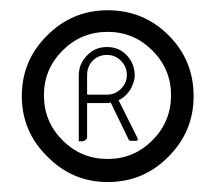

<svg xmlns="http://www.w3.org/2000/svg" viewBox="-20 -579 421 382"><path d="M194.3 -216.8Q124 -216.8 74.2 -267.6Q23.4 -317.4 23.4 -387.7Q23.4 -459 74.2 -508.8Q124 -558.6 194.3 -558.6Q265.6 -558.6 315.4 -508.8Q365.2 -459 365.2 -387.7Q365.2 -317.4 315.4 -267.6Q265.6 -216.8 194.3 -216.8ZM194.3 -515.6Q141.6 -515.6 104.5 -478.5Q67.4 -441.4 67.4 -389.6Q67.4 -336.9 104.5 -299.8Q141.6 -262.7 194.3 -262.7Q246.1 -262.7 283.2 -299.8Q320.3 -336.9 320.3 -389.6Q320.3 -441.4 283.2 -478.5Q246.1 -515.6 194.3 -515.6ZM232.4 -429.7Q232.4 -446.3 220.7 -458Q209 -469.7 193.4 -469.7Q192.4 -469.7 192.4 -469.7Q175.8 -469.7 164.1 -458Q153.3 -446.3 153.3 -429.7Q153.3 -422.9 153.3 -409.2Q153.3 -404.3 153.3 -392.6Q153.3 -391.6 153.3 -391.6Q154.3 -390.6 155.3 -390.6Q168 -390.6 192.4 -390.6Q209 -390.6 220.7 -402.3Q232.4 -414.1 232.4 -429.7ZM251 -298.8Q247.1 -298.8 239.3 -298.8Q238.3 -298.8 237.3 -299.8Q237.3 -299.8 236.3 -300.8Q224.6 -325.2 200.2 -375Q200.2 -375 199.2 -375Q199.2 -375 199.2 -375Q199.2 -375 199.2 -375Q199.2 -375 199.2 -375Q198.2 -375 198.2 -375Q197.3 -374 197.3 -374Q197.3 -374 196.3 -374Q196.3 -374 196.3 -374Q196.3 -374 195.3 -374Q195.3 -374 194.3 -374Q194.3 -374 194.3 -374Q194.3 -374 194.3 -374Q193.4 -374 193.4 -374Q192.4 -374 191.4 -374Q179.7 -374 155.3 -374Q154.3 -374 153.3 -374Q153.3 -373 153.3 -372.1Q153.3 -364.3 153.3 -348.6Q153.3 -336.9 153.3 -311.5Q153.3 -310.5 153.3 -306.6Q153.3 -306.6 153.3 -306.6Q153.3 -306.6 153.3 -305.7Q153.3 -302.7 150.4 -300.8Q148.4 -298.8 145.5 -297.9Q142.6 -297.9 136.7 -297.9Q136.7 -300.8 136.7 -305.7Q136.7 -340.8 136.7 -409.2Q136.7 -409.2 136.7 -409.2Q136.7 -416 136.7 -428.7Q136.7 -452.1 153.3 -468.8Q168.9 -485.4 192.4 -485.4Q192.4 -485.4 192.4 -485.4Q193.4 -485.4 193.4 -485.4Q216.8 -485.4 232.4 -468.8Q248 -452.1 248 -428.7Q248 -419.9 244.1 -411.1Q241.2 -402.3 235.4 -395.5Q235.4 -394.5 235.4 -394.5Q235.4 -394.5 234.4 -394.5Q233.4 -392.6 232.4 -391.6Q231.4 -390.6 230.5 -389.6Q230.5 -389.6 230.5 -389.6Q230.5 -389.6 230.5 -389.6Q229.5 -389.6 229.5 -388.7Q229.5 -388.7 229.5 -388.7Q229.5 -388.7 229.5 -388.7Q229.5 -388.7 229.5 -388.7Q228.5 -388.7 228.5 -387.7Q228.5 -387.7 228.5 -387.7Q228.5 -387.7 228.5 -387.7Q228.5 -387.7 228.5 -387.7Q227.5 -386.7 226.6 -386.7Q225.6 -385.7 225.6 -385.7Q225.6 -385.7 225.6 -384.8Q225.6 -384.8 225.6 -384.8Q225.6 -384.8 224.6 -384.8Q224.6 -384.8 224.6 -384.8Q222.7 -383.8 220.7 -381.8Q218.8 -380.9 215.8 -379.9Q228.5 -354.5 253.9 -303.7Q253.9 -302.7 253.9 -302.7Q254.9 -301.8 253.9 -300.8Q252.9 -298.8 251 -298.8Z"/></svg>

Font: Citrica
Style: Regular
Weight: 400
Designer: Mario Otalvaro
Version: Version 1.0